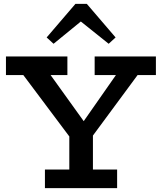

<svg xmlns="http://www.w3.org/2000/svg" viewBox="-20 -980 843 1000"><path d="M369 -232 79 -619H222L416 -349L604 -618H718L433 -232ZM214 0V-97H590V0ZM341 -46V-311H464V-46ZM11 -589V-686H331V-589ZM473 -589V-686H792V-589ZM259 -752 223 -785 373 -960H432L582 -785L546 -752L401 -868Z"/></svg>

Font: BioRhyme SemiBold
Style: Regular
Weight: 600
Designer: Aoife Mooney
Foundry: Aoife Mooney Type
Version: Version 1.600;gftools[0.9.33]